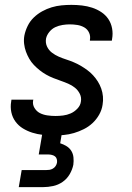

<svg xmlns="http://www.w3.org/2000/svg" viewBox="-20 -548 540 788"><path d="M200 8Q178 8 155.5 5.5Q133 3 112.5 -3.5Q92 -10 74 -21Q56 -32 43.5 -49Q31 -66 26.5 -87.5Q22 -109 26 -132L27 -139H117L116 -136Q113 -119 121.5 -105Q130 -91 143.5 -84Q157 -77 174 -74.5Q191 -72 208 -72Q223 -72 239 -74Q255 -76 270 -82.5Q285 -89 297.5 -102Q310 -115 312 -131Q315 -148 307.5 -163Q300 -178 287.5 -188Q275 -198 260 -204.5Q245 -211 229 -216.5Q213 -222 198 -228Q183 -234 169 -242Q155 -250 142.5 -260Q130 -270 119 -281.5Q108 -293 100 -307Q92 -321 86.5 -336Q81 -351 79 -368Q77 -385 80 -402Q84 -422 93.5 -441.5Q103 -461 118.5 -476Q134 -491 153 -501.5Q172 -512 192 -518Q212 -524 232.5 -526Q253 -528 273 -528Q295 -528 316.5 -525.5Q338 -523 358 -516.5Q378 -510 395.5 -498.5Q413 -487 424.5 -470Q436 -453 440 -431.5Q444 -410 440 -388L439 -381H349V-384Q352 -400 345.5 -414Q339 -428 326 -435.5Q313 -443 297.5 -445.5Q282 -448 266 -448Q252 -448 236.5 -445.5Q221 -443 207 -436.5Q193 -430 182.5 -417Q172 -404 169 -390Q166 -372 173 -357Q180 -342 193 -332Q206 -322 221 -315.5Q236 -309 251.5 -304Q267 -299 282.5 -292.5Q298 -286 311.5 -278Q325 -270 338 -260.5Q351 -251 362 -239Q373 -227 381.5 -213.5Q390 -200 395.5 -184.5Q401 -169 402.5 -152Q404 -135 401 -118Q398 -97 387 -77.5Q376 -58 360 -43Q344 -28 324 -18Q304 -8 283.5 -2Q263 4 242 6Q221 8 200 8ZM57 220 69 150H169Q176 150 183 149Q190 148 197 144Q204 140 208.5 133Q213 126 214 119Q215 112 213 105Q211 98 206 94Q201 90 193.5 88Q186 86 179 86H139L166 -72H246L227 40Q240 44 252.5 51.5Q265 59 272.5 71Q280 83 281.5 98Q283 113 281 128Q277 148 266 167Q255 186 237 198.5Q219 211 198 215.5Q177 220 157 220Z"/></svg>

Font: Iosevka Medium
Style: Italic
Weight: 500
Italic angle: -9°
Monospace: yes
Designer: Belleve Invis
Foundry: Belleve Invis
Version: Version 32.5.0; ttfautohint (v1.8.4)